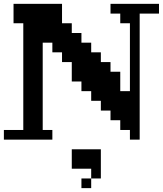

<svg xmlns="http://www.w3.org/2000/svg" viewBox="-20 -720 840 990"><path d="M250 -49.8V0H0V-49.8H100.1V-600.1H49.8V-700.2H299.8V-600.1H350.1V-549.8H399.9V-500H450.2V-450.2H500V-399.9H549.8V-350.1H600.1V-250H649.9V-600.1H600.1V-649.9H549.8V-700.2H799.8V-649.9H700.2V0H649.9V-49.8H600.1V-100.1H549.8V-149.9H500V-200.2H450.2V-250H399.9V-299.8H350.1V-399.9H299.8V-450.2H250V-500H200.2V-49.8ZM450.2 200.2V149.9H350.1V49.8H500V200.2ZM399.9 250V200.2H450.2V250Z"/></svg>

Font: Redaction 50
Style: Bold
Weight: 700
Designer: Jeremy Mickel / Forest Young
Foundry: MCKL
Version: Version 2.001;hotconv 1.0.113;makeotfexe 2.5.65598 DEVELOPME